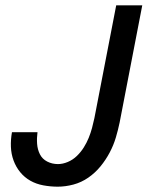

<svg xmlns="http://www.w3.org/2000/svg" viewBox="-20 -690 590 722"><path d="M197 12Q170 12 143 7Q116 2 94 -10.5Q72 -23 56 -42.5Q40 -62 31 -86.5Q22 -111 21 -138Q20 -165 25 -193H121Q118 -171 119.5 -149.5Q121 -128 130 -110Q139 -92 157.5 -82.5Q176 -73 198 -73Q216 -73 235 -81Q254 -89 269 -103.5Q284 -118 295 -135.5Q306 -153 313.5 -171.5Q321 -190 326 -208.5Q331 -227 335 -246L417 -670H515L430 -230Q424 -201 415.5 -172.5Q407 -144 392.5 -116.5Q378 -89 358 -64.5Q338 -40 312 -22Q286 -4 256 4Q226 12 197 12Z"/></svg>

Font: Lode Dark
Style: Bold Italic
Weight: 700
Italic angle: -11°
Monospace: yes
Designer: Belleve Invis
Foundry: Belleve Invis
Version: Version 29.2.0; ttfautohint (v1.8.3)